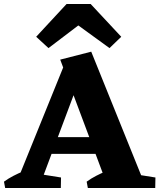

<svg xmlns="http://www.w3.org/2000/svg" viewBox="-40 -946 802 966"><path d="M32 0 293 -644 389 -624 155 0ZM505 0 263 -646 419 -686 696 0ZM184 -172V-256H506V-172ZM-14 0 -20 -32Q2 -48 27 -61Q52 -74 79 -85L80 0ZM126 0 129 -75 267 -53 266 0ZM402 0 396 -32Q418 -48 443 -61Q468 -74 495 -85L517 0ZM601 0 604 -75 742 -53 741 0ZM204 -704 142 -761 295 -926H416L570 -761L511 -704L354 -818Z"/></svg>

Font: Eczar
Style: Bold
Weight: 700
Designer: Vaibhav Singh
Foundry: Rosetta Type Foundry
Version: Version 2.000